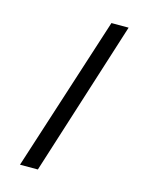

<svg xmlns="http://www.w3.org/2000/svg" viewBox="-105 -719 625 810"><g transform="rotate(15 207.5 -313.5)"><path d="M280 -652H355L140 25H62Z"/></g></svg>

Font: BM HANNA Air
Style: Regular
Weight: 400
Designer: Woowa Brothers : Cheoljun Lim; Soyoung Lee; Taehyun Cha; Byungsun Park; Minjin Kim; Hyesun Chae; Myungsoo Han; Bongjin K
Foundry: Sandoll Communications Inc.
Version: Version 1.000;PS 1;hotconv 16.6.51;makeotf.lib2.5.65220